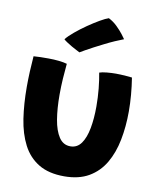

<svg xmlns="http://www.w3.org/2000/svg" viewBox="-87 -822 762 919"><g transform="rotate(10 294.5 -363.0)"><path d="M367 -489Q379.5 -493.5 402.8 -495.8Q426 -498 448 -498Q466.5 -498 489 -496.5Q511.5 -495 525.5 -493Q532 -452.5 535.5 -411.2Q539 -370 539 -330Q539 -256.5 526.2 -191.5Q513.5 -126.5 484.5 -77Q455.5 -27.5 407 0.8Q358.5 29 287.5 29Q212 29 163 -0.8Q114 -30.5 86.5 -83.8Q59 -137 48.2 -208.2Q37.5 -279.5 37.5 -362Q37.5 -398.5 39.2 -436.2Q41 -474 44 -511.5Q57 -512.5 78.2 -513.2Q99.5 -514 117 -513.5Q142 -513.5 167.2 -510.8Q192.5 -508 207 -503.5Q203.5 -469.5 201 -430.2Q198.5 -391 198.5 -351.5Q198.5 -285.5 207.2 -232.5Q216 -179.5 236.5 -148.5Q257 -117.5 292 -117.5Q325 -117.5 344.8 -145.5Q364.5 -173.5 373.2 -220.8Q382 -268 382 -326.5Q382 -370.5 377.8 -413.2Q373.5 -456 367 -489ZM367.5 -753.5Q391 -741.5 409.5 -723.2Q428 -705 440.2 -689.2Q452.5 -673.5 456.5 -667Q438 -660 414.5 -649.8Q391 -639.5 366.8 -627.2Q342.5 -615 320.5 -603.5Q298.5 -592 281.8 -582.5Q265 -573 257 -568Q253 -570 241.8 -575.8Q230.5 -581.5 217 -589.2Q203.5 -597 191.8 -604.8Q180 -612.5 175.5 -617.5Q189 -634.5 214.8 -656Q240.5 -677.5 270.2 -698Q300 -718.5 326.5 -733.8Q353 -749 367.5 -753.5Z"/></g></svg>

Font: Grandstander Thin
Style: Bold
Weight: 700
Version: Version 1.200